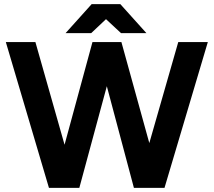

<svg xmlns="http://www.w3.org/2000/svg" viewBox="-20 -902 1026 922"><path d="M493 -488 361 0H215L8 -700H150L290 -207L424 -700H563L697 -215L836 -700H978L770 0H623ZM489 -810 418 -743H295L420 -882H558L683 -743H561Z"/></svg>

Font: Oak Sans
Style: Bold
Weight: 700
Designer: Erik Kennedy, Walven
Foundry: Erik Kennedy, Walven
Version: Version 1.000